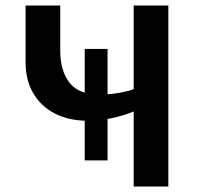

<svg xmlns="http://www.w3.org/2000/svg" viewBox="-20 -678 727 698"><path d="M288 -95V-500H371V-95ZM466 0V-658H592V0ZM299 -239Q232 -239 181 -264.5Q130 -290 101.5 -338Q73 -386 73 -452V-658H199V-494Q199 -420 233 -377Q267 -334 342 -334Q366 -334 394 -337.5Q422 -341 446 -347.5Q470 -354 482 -362L539 -317Q511 -292 470 -274.5Q429 -257 384 -248Q339 -239 299 -239Z"/></svg>

Font: Ysabeau
Style: Bold
Weight: 700
Designer: Christian Thalmann (Catharsis Fonts)
Version: Version 2.000;gftools[0.9.27.dev2+g8671c4b]